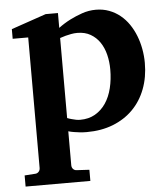

<svg xmlns="http://www.w3.org/2000/svg" viewBox="-52 -547 708 812"><g transform="rotate(-5 302.0 -140.5)"><path d="M423.8 -243.2Q423.8 -275.9 416.3 -306.2Q408.7 -336.4 393.3 -359.1Q377.9 -381.8 354.2 -395.5Q330.6 -409.2 297.9 -409.2Q284.7 -409.2 271.7 -406.7Q258.8 -404.3 248 -401.4Q235.4 -397.9 224.1 -394V-54.2Q233.9 -50.3 243.7 -47.9Q252 -45.4 261.2 -43.7Q270.5 -42 278.8 -42Q314.9 -42 342 -57.6Q369.1 -73.2 387.5 -100.3Q405.8 -127.4 414.8 -164.3Q423.8 -201.2 423.8 -243.2ZM571.8 -257.8Q571.8 -197.3 552.7 -147.5Q533.7 -97.7 498.5 -62.3Q463.4 -26.9 413.6 -7.3Q363.8 12.2 301.8 12.2Q286.6 12.2 272.9 10.7Q259.3 9.3 248 7.3Q235.4 5.4 224.1 2V146Q224.1 155.8 230.2 162.4Q236.3 168.9 246.1 168.9L298.8 171.9V219.2H23.9V171.9L67.9 168.9Q77.1 168.9 83.5 162.4Q89.8 155.8 89.8 146V-408.2H23.9V-449.2L171.9 -500H224.1V-437Q247.6 -454.6 274.4 -468.3Q297.4 -480 325.7 -490Q354 -500 384.8 -500Q415 -500 440.9 -490.2Q466.8 -480.5 487.5 -463.6Q508.3 -446.8 524.2 -423.6Q540 -400.4 550.5 -373.5Q561 -346.7 566.4 -317.1Q571.8 -287.6 571.8 -257.8Z"/></g></svg>

Font: Charis SIL Viet
Style: Bold
Weight: 700
Foundry: SIL International
Version: Version 5.000